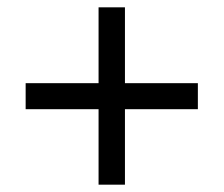

<svg xmlns="http://www.w3.org/2000/svg" viewBox="-20 -615 612 524"><path d="M321 -388H520V-317H321V-111H249V-317H50V-388H249V-595H321Z"/></svg>

Font: Noto Sans Nushu
Style: Regular
Weight: 400
Designer: Lisa Huang
Foundry: Lisa Huang
Version: Version 1.003; ttfautohint (v1.8.4.7-5d5b)